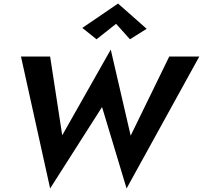

<svg xmlns="http://www.w3.org/2000/svg" viewBox="-20 -1018 1141 1080"><path d="M633 -884 523 -797 443 -861 644 -998 805 -856 711 -797ZM715 -255 932 -700H1101L692 42L554 -416L262 42L98 -700H262L330 -257L603 -739Z"/></svg>

Font: Jost* 600 Semi
Style: Italic
Weight: 600
Italic angle: -10°
Version: Version 3.500